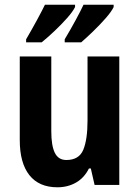

<svg xmlns="http://www.w3.org/2000/svg" viewBox="-20 -786 593 816"><path d="M487 -546V0H382L366 -70H358Q338 -30 303 -10Q268 10 224 10Q146 10 105 -41.5Q64 -93 64 -191V-546H198V-228Q198 -167 213 -136.5Q228 -106 262 -106Q316 -106 334 -149.5Q352 -193 352 -274V-546ZM463 -756Q454 -737 429.5 -709Q405 -681 376 -653Q347 -625 325 -606H255V-619Q279 -659 301.5 -700.5Q324 -742 335 -766H463ZM299 -756Q289 -736 265 -709Q241 -682 212 -654.5Q183 -627 157 -606H91V-619Q115 -660 137 -700.5Q159 -741 171 -766H299Z"/></svg>

Font: Noto Sans Gurmukhi UI Condensed
Style: Bold
Weight: 700
Width: 3
Designer: Jelle Bosma - Monotype Design Team
Foundry: Monotype Imaging Inc.
Version: Version 2.004; ttfautohint (v1.8.4.7-5d5b)